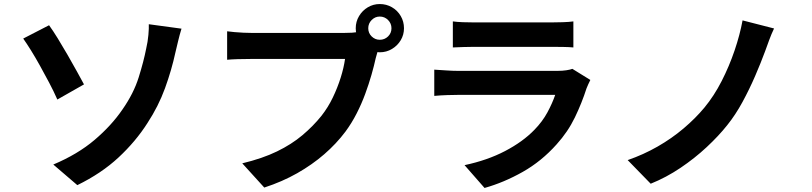

<svg xmlns="http://www.w3.org/2000/svg" viewBox="-20 -873 4020 951"><path d="M244 -58Q365 -109 448.5 -180Q532 -251 586 -330Q642 -410 667 -490Q692 -570 704 -632Q712 -666 715 -700Q718 -734 717 -753L879 -731Q870 -702 862 -668.5Q854 -635 849 -614Q830 -526 797.5 -436.5Q765 -347 710 -263Q652 -172 567 -93Q482 -14 363 44ZM223 -748Q242 -722 266 -683Q290 -644 314.5 -601.5Q339 -559 360.5 -520Q382 -481 396 -455L264 -380Q246 -421 223.5 -463.5Q201 -506 178 -547.5Q155 -589 133.5 -623.5Q112 -658 95 -682Z M1804 -733Q1804 -709 1821 -692.5Q1838 -676 1861 -676Q1885 -676 1902 -692.5Q1919 -709 1919 -733Q1919 -757 1902 -774Q1885 -791 1861 -791Q1838 -791 1821 -774Q1804 -757 1804 -733ZM1742 -733Q1742 -766 1758.5 -793.5Q1775 -821 1802 -837Q1829 -853 1861 -853Q1894 -853 1921.5 -837Q1949 -821 1965 -793.5Q1981 -766 1981 -733Q1981 -701 1965 -674Q1949 -647 1921.5 -630.5Q1894 -614 1861 -614Q1829 -614 1802 -630.5Q1775 -647 1758.5 -674Q1742 -701 1742 -733ZM1863 -654Q1856 -640 1851 -620.5Q1846 -601 1841 -585Q1833 -548 1820 -502.5Q1807 -457 1789 -408Q1771 -359 1746.5 -311Q1722 -263 1691 -221Q1646 -161 1586 -109Q1526 -57 1452 -15Q1378 27 1289 56L1180 -64Q1280 -88 1352 -123Q1424 -158 1477.5 -203Q1531 -248 1572 -299Q1605 -341 1628.5 -390Q1652 -439 1667.5 -488.5Q1683 -538 1689 -581Q1674 -581 1639.5 -581Q1605 -581 1558.5 -581Q1512 -581 1461.5 -581Q1411 -581 1364 -581Q1317 -581 1279.5 -581Q1242 -581 1224 -581Q1189 -581 1156.5 -580Q1124 -579 1105 -577V-718Q1120 -716 1141.5 -714Q1163 -712 1185.5 -711Q1208 -710 1224 -710Q1240 -710 1269.5 -710Q1299 -710 1338 -710Q1377 -710 1419.5 -710Q1462 -710 1504.5 -710Q1547 -710 1584 -710Q1621 -710 1648 -710Q1675 -710 1687 -710Q1702 -710 1723.5 -711Q1745 -712 1765 -718Z M2223 -767Q2244 -764 2273 -763Q2302 -762 2327 -762Q2346 -762 2385.5 -762Q2425 -762 2473.5 -762Q2522 -762 2570 -762Q2618 -762 2656 -762Q2694 -762 2712 -762Q2735 -762 2767 -763Q2799 -764 2820 -767V-638Q2800 -640 2768.5 -640.5Q2737 -641 2710 -641Q2694 -641 2655.5 -641Q2617 -641 2568.5 -641Q2520 -641 2471.5 -641Q2423 -641 2384 -641Q2345 -641 2327 -641Q2303 -641 2274.5 -640Q2246 -639 2223 -638ZM2904 -477Q2899 -467 2893.5 -455Q2888 -443 2885 -435Q2862 -363 2827.5 -291.5Q2793 -220 2737 -158Q2662 -74 2569 -21.5Q2476 31 2380 58L2281 -55Q2394 -79 2482 -125Q2570 -171 2627 -230Q2667 -271 2691.5 -316.5Q2716 -362 2730 -403Q2719 -403 2692 -403Q2665 -403 2627.5 -403Q2590 -403 2547 -403Q2504 -403 2459 -403Q2414 -403 2373 -403Q2332 -403 2299.5 -403Q2267 -403 2247 -403Q2229 -403 2196 -402Q2163 -401 2131 -398V-528Q2163 -526 2193.5 -524Q2224 -522 2247 -522Q2262 -522 2292.5 -522Q2323 -522 2363 -522Q2403 -522 2448.5 -522Q2494 -522 2539.5 -522Q2585 -522 2626 -522Q2667 -522 2697 -522Q2727 -522 2742 -522Q2766 -522 2785.5 -525Q2805 -528 2815 -532Z M3814 -732Q3801 -705 3790 -675Q3779 -645 3770 -620Q3749 -563 3720.5 -497Q3692 -431 3657.5 -367.5Q3623 -304 3582 -253Q3540 -200 3480.5 -144.5Q3421 -89 3350.5 -41.5Q3280 6 3203 37L3089 -80Q3167 -107 3237 -147Q3307 -187 3366 -237Q3425 -287 3469 -340Q3517 -398 3554.5 -471.5Q3592 -545 3618.5 -623Q3645 -701 3658 -772Z"/></svg>

Font: Noto Sans SC
Style: Bold
Weight: 700
Designer: Ryoko NISHIZUKA  (kana, bopomofo & ideographs); Paul D. Hunt (Latin, Greek & Cyrillic); Sandoll Communications , Soo-you
Foundry: Adobe
Version: Version 2.004-H2;hotconv 1.0.118;makeotfexe 2.5.65603